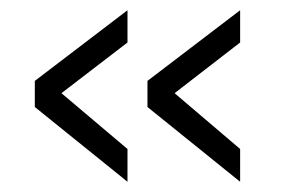

<svg xmlns="http://www.w3.org/2000/svg" viewBox="-20 -433 551 375"><path d="M100 -251 229 -142V-78L48 -224V-275L229 -413V-350ZM321 -251 449 -142V-78L268 -224V-275L449 -413V-350Z"/></svg>

Font: Panefresco 250wt
Style: Regular
Weight: 300
Version: Version 1.000